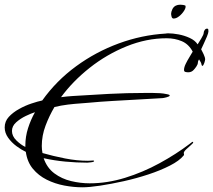

<svg xmlns="http://www.w3.org/2000/svg" viewBox="-63 -759 908 818"><path d="M288 39Q251 39 211 31.5Q171 24 136 6.5Q101 -11 77 -40Q53 -69 47 -112Q28 -121 7 -136.5Q-14 -152 -28.5 -172.5Q-43 -193 -43 -216Q-43 -242 -25.5 -261Q-8 -280 18 -294.5Q44 -309 71 -318Q98 -327 117 -331Q177 -415 261 -476.5Q345 -538 443 -574Q541 -610 643 -616Q647 -617 654 -617Q673 -617 697.5 -612.5Q722 -608 745 -597.5Q768 -587 779 -570Q784 -578 794.5 -595Q805 -612 805 -620Q805 -625 809 -631Q813 -637 819 -637Q824 -637 824.5 -632.5Q825 -628 825 -625Q825 -619 818.5 -603Q812 -587 804.5 -571.5Q797 -556 794 -549Q798 -542 804.5 -528Q811 -514 811 -506Q811 -502 807.5 -491Q804 -480 799 -478Q798 -478 796 -482Q795 -489 792 -494.5Q789 -500 785 -506Q780 -499 780 -492Q780 -485 773.5 -475.5Q767 -466 762 -461Q753 -451 739 -451Q733 -451 727 -452.5Q721 -454 721 -461Q721 -472 728 -486.5Q735 -501 744 -515.5Q753 -530 758 -539Q741 -571 711.5 -583.5Q682 -596 647 -596Q561 -596 476 -561.5Q391 -527 319 -470Q247 -413 197 -345Q210 -347 222.5 -348Q235 -349 248 -350Q324 -355 401 -359Q478 -363 554 -363H588Q603 -363 618.5 -362Q634 -361 647 -358Q648 -358 654 -356.5Q660 -355 660 -352Q660 -348 646.5 -344.5Q633 -341 629 -341Q604 -339 577.5 -338Q551 -337 525 -335Q472 -332 418.5 -329Q365 -326 312 -321Q284 -319 255 -316.5Q226 -314 197 -309L169 -303Q147 -266 131 -223.5Q115 -181 115 -137Q115 -122 118 -107Q163 -94 214 -84Q265 -74 312 -74Q317 -74 322 -74.5Q327 -75 331 -75Q332 -75 335 -75Q338 -75 338 -73Q338 -69 324.5 -67.5Q311 -66 309 -66Q263 -66 215.5 -70.5Q168 -75 123 -85Q137 -44 168.5 -20.5Q200 3 240 12.5Q280 22 319 22Q394 22 470 -1.5Q546 -25 616.5 -63.5Q687 -102 745 -146Q747 -148 752 -151.5Q757 -155 759 -155Q760 -155 760 -152Q760 -149 750 -140.5Q740 -132 730 -122.5Q720 -113 720 -107Q720 -106 720.5 -104Q721 -102 721 -100Q721 -98 719 -96Q701 -74 661 -53.5Q621 -33 569.5 -16Q518 1 464 13Q410 25 363.5 32Q317 39 288 39ZM45 -133V-139Q45 -177 56.5 -213Q68 -249 86 -281Q70 -276 47 -265Q24 -254 6 -238Q-12 -222 -12 -201Q-12 -179 7 -160.5Q26 -142 45 -133ZM677 -680Q670 -680 668 -688Q666 -696 666 -700Q666 -708 671 -719Q676 -730 686 -735Q694 -739 705 -739Q711 -739 717 -738Q723 -737 727 -735Q730 -727 721.5 -713.5Q713 -700 700.5 -690Q688 -680 677 -680Z"/></svg>

Font: Bonheur Royale
Style: Regular
Weight: 400
Designer: Robert E. Leuschke
Foundry: Robert E. Leuschke
Version: Version 1.010; ttfautohint (v1.8.3)